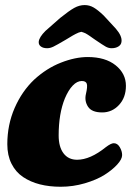

<svg xmlns="http://www.w3.org/2000/svg" viewBox="-20 -710 518 743"><path d="M234.4 -556.2Q198.7 -535.2 186.3 -529.3Q173.8 -523.4 162.6 -523.4Q147 -523.4 137.9 -530.3Q128.9 -537.1 129.9 -548.8Q131.8 -566.4 155.8 -590.3L212.9 -640.6Q247.6 -668.5 267.3 -679.4Q287.1 -690.4 307.6 -690.4Q326.2 -690.4 342.5 -680.9Q358.9 -671.4 381.3 -649.9L428.2 -599.1Q453.1 -570.3 450.2 -548.8Q449.2 -537.1 438.5 -530.3Q427.7 -523.4 411.6 -523.4Q400.4 -523.4 389.6 -529.3Q378.9 -535.2 348.1 -556.2Q345.2 -558.1 337.6 -563.5Q330.1 -568.8 327.6 -570.6Q325.2 -572.3 319.6 -575.9Q314 -579.6 310.8 -581.1Q307.6 -582.5 303.2 -584.2Q298.8 -585.9 294.9 -586.9Q289.6 -585.9 284.4 -584Q279.3 -582 272.7 -578.6Q266.1 -575.2 262 -572.8Q257.8 -570.3 248.5 -564.7Q239.3 -559.1 234.4 -556.2ZM319.3 -489.3Q387.7 -489.3 427.5 -457.3Q467.3 -425.3 467.3 -377.9Q467.3 -332.5 440.4 -303.7Q413.6 -274.9 375.5 -274.9Q335 -274.9 320.6 -297.1Q306.2 -319.3 312.5 -346.2Q319.3 -375 315.9 -385.7Q312.5 -396.5 296.4 -396.5Q278.3 -396.5 261.5 -378.9Q244.6 -361.3 231 -329.1Q207 -270 207 -186Q207 -141.6 225.8 -116.7Q244.6 -91.8 278.3 -91.8Q329.1 -91.8 389.6 -140.6Q409.7 -155.8 420.4 -155.8Q434.6 -155.8 443.6 -140.4Q452.6 -125 452.6 -109.9Q452.6 -94.2 433.8 -73.5Q415 -52.7 384.5 -33.4Q354 -14.2 308.3 -0.7Q262.7 12.7 214.8 12.7Q170.9 12.7 134.3 3.4Q97.7 -5.9 69.1 -25.1Q40.5 -44.4 24.4 -76.7Q8.3 -108.9 8.3 -151.9Q8.3 -227.1 36.6 -292Q64.9 -356.9 112.3 -401.9Q160.2 -445.8 215.6 -467.5Q271 -489.3 319.3 -489.3Z"/></svg>

Font: Cooper* ExtraBold
Style: Italic
Weight: 800
Italic angle: -7°
Designer: Owen Earl
Foundry: indestructible type*
Version: Version 0.001